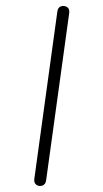

<svg xmlns="http://www.w3.org/2000/svg" viewBox="-104 -789 478 889"><g transform="rotate(-10 135.5 -344.5)"><path d="M42 36Q36 54 21 56.5Q6 59 -5 49Q-16 39 -11 21L229 -725Q235 -744 250 -746Q265 -748 276.5 -738Q288 -728 282 -709Z"/></g></svg>

Font: Chiron GoRound TC L
Style: Regular
Weight: 300
Designer: Ryoko NISHIZUKA 西塚涼子 (kana, bopomofo & ideographs); Paul D. Hunt (Latin, Greek & Cyrillic); Sandoll Communications 산돌커뮤니
Foundry: Adobe
Version: Version 1.000;hotconv 1.1.1;makeotfexe 2.6.0